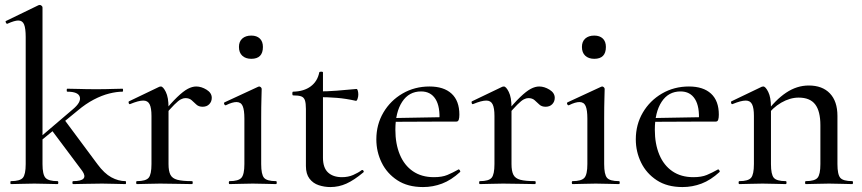

<svg xmlns="http://www.w3.org/2000/svg" viewBox="-20 -745 3489 777"><path d="M24 0Q22 0 22 -6Q22 -12 24 -12Q61 -12 72.5 -25.5Q84 -39 84 -81V-595Q84 -630 77.5 -646Q71 -662 54 -662Q39 -662 10 -649Q7 -647 4 -653Q1 -659 4 -660L136 -724Q139 -725 141 -725Q144 -725 148 -722Q152 -719 152 -715V-81Q152 -39 164 -25.5Q176 -12 213 -12Q216 -12 216 -6Q216 0 213 0Q194 0 170 -1Q146 -2 119 -2Q92 -2 67.5 -1Q43 0 24 0ZM276 0Q273 0 273 -6Q273 -12 276 -12Q309 -12 318 -22.5Q327 -33 313 -53L188 -220L241 -260L374 -81Q402 -43 430.5 -27.5Q459 -12 488 -12Q490 -12 490 -6Q490 0 488 0Q469 0 445 -1Q421 -2 393 -2Q355 -2 327 -1Q299 0 276 0ZM129 -162 124 -174 274 -302Q309 -331 303 -352.5Q297 -374 252 -374Q250 -374 250 -380Q250 -386 252 -386Q277 -386 302 -385Q327 -384 370 -384Q409 -384 432 -385Q455 -386 476 -386Q478 -386 478 -380Q478 -374 476 -374Q452 -374 422 -366.5Q392 -359 359.5 -342Q327 -325 295 -298Z M640 -271 634 -282Q672 -328 697 -352Q722 -376 740 -385.5Q758 -395 774 -395Q795 -395 816 -382Q837 -369 837 -349Q837 -334 827 -323.5Q817 -313 800 -313Q784 -313 774.5 -322Q765 -331 755.5 -339.5Q746 -348 730 -348Q722 -348 712 -343Q702 -338 685.5 -321.5Q669 -305 640 -271ZM534 0Q531 0 531 -6Q531 -12 534 -12Q570 -12 581.5 -25.5Q593 -39 593 -81V-276Q593 -308 585.5 -323Q578 -338 560 -338Q550 -338 537 -334.5Q524 -331 507 -324Q503 -322 501 -327.5Q499 -333 502 -335L625 -394Q629 -395 631 -395Q640 -395 651 -373Q662 -351 662 -310V-81Q662 -53 669.5 -38Q677 -23 697.5 -17.5Q718 -12 757 -12Q760 -12 760 -6Q760 0 757 0Q731 0 698 -1Q665 -2 628 -2Q601 -2 576.5 -1Q552 0 534 0Z M909 0Q906 0 906 -6Q906 -12 909 -12Q945 -12 957 -25.5Q969 -39 969 -81V-265Q969 -300 962 -316Q955 -332 937 -332Q929 -332 918.5 -329Q908 -326 894 -319Q890 -318 887.5 -323.5Q885 -329 889 -331L1025 -394Q1028 -395 1029 -395Q1032 -395 1035.5 -392Q1039 -389 1039 -385Q1039 -376 1038 -346Q1037 -316 1037 -267V-81Q1037 -39 1048.5 -25.5Q1060 -12 1097 -12Q1100 -12 1100 -6Q1100 0 1097 0Q1079 0 1054.5 -1Q1030 -2 1003 -2Q976 -2 952 -1Q928 0 909 0ZM997 -507Q974 -507 960.5 -519.5Q947 -532 947 -555Q947 -577 960.5 -589Q974 -601 997 -601Q1019 -601 1031.5 -589Q1044 -577 1044 -555Q1044 -507 997 -507Z M1317 12Q1293 12 1270 4.5Q1247 -3 1232.5 -22Q1218 -41 1218 -73V-304Q1218 -327 1214 -339Q1210 -351 1199 -355Q1188 -359 1166 -359Q1163 -359 1163 -366.5Q1163 -374 1166 -374Q1210 -375 1237.5 -395.5Q1265 -416 1272 -452Q1273 -455 1280 -455Q1287 -455 1287 -452V-107Q1287 -66 1307.5 -47Q1328 -28 1364 -28Q1389 -28 1409.5 -37Q1430 -46 1443 -56Q1447 -59 1450.5 -54.5Q1454 -50 1450 -47Q1413 -16 1382 -2Q1351 12 1317 12ZM1420 -337Q1380 -346 1343 -349Q1306 -352 1265 -352V-375Q1305 -375 1342.5 -378Q1380 -381 1423 -385Q1426 -385 1428 -378Q1430 -371 1430 -362Q1430 -354 1427 -345Q1424 -336 1420 -337Z M1692 12Q1630 12 1588 -15.5Q1546 -43 1524.5 -87Q1503 -131 1503 -181Q1503 -241 1531.5 -289.5Q1560 -338 1609 -366.5Q1658 -395 1718 -395Q1776 -395 1807.5 -366Q1839 -337 1839 -281Q1839 -268 1836.5 -260.5Q1834 -253 1827 -253H1758Q1762 -313 1742.5 -344Q1723 -375 1684 -375Q1635 -375 1607.5 -333Q1580 -291 1580 -220Q1580 -163 1598 -119.5Q1616 -76 1651 -52Q1686 -28 1736 -28Q1769 -28 1790.5 -37Q1812 -46 1835 -59Q1837 -61 1840.5 -56.5Q1844 -52 1842 -49Q1806 -16 1769 -2Q1732 12 1692 12ZM1557 -252 1556 -267 1780 -271V-253Z M2028 -271 2022 -282Q2060 -328 2085 -352Q2110 -376 2128 -385.5Q2146 -395 2162 -395Q2183 -395 2204 -382Q2225 -369 2225 -349Q2225 -334 2215 -323.5Q2205 -313 2188 -313Q2172 -313 2162.5 -322Q2153 -331 2143.5 -339.5Q2134 -348 2118 -348Q2110 -348 2100 -343Q2090 -338 2073.5 -321.5Q2057 -305 2028 -271ZM1922 0Q1919 0 1919 -6Q1919 -12 1922 -12Q1958 -12 1969.5 -25.5Q1981 -39 1981 -81V-276Q1981 -308 1973.5 -323Q1966 -338 1948 -338Q1938 -338 1925 -334.5Q1912 -331 1895 -324Q1891 -322 1889 -327.5Q1887 -333 1890 -335L2013 -394Q2017 -395 2019 -395Q2028 -395 2039 -373Q2050 -351 2050 -310V-81Q2050 -53 2057.5 -38Q2065 -23 2085.5 -17.5Q2106 -12 2145 -12Q2148 -12 2148 -6Q2148 0 2145 0Q2119 0 2086 -1Q2053 -2 2016 -2Q1989 -2 1964.5 -1Q1940 0 1922 0Z M2297 0Q2294 0 2294 -6Q2294 -12 2297 -12Q2333 -12 2345 -25.5Q2357 -39 2357 -81V-265Q2357 -300 2350 -316Q2343 -332 2325 -332Q2317 -332 2306.5 -329Q2296 -326 2282 -319Q2278 -318 2275.5 -323.5Q2273 -329 2277 -331L2413 -394Q2416 -395 2417 -395Q2420 -395 2423.5 -392Q2427 -389 2427 -385Q2427 -376 2426 -346Q2425 -316 2425 -267V-81Q2425 -39 2436.5 -25.5Q2448 -12 2485 -12Q2488 -12 2488 -6Q2488 0 2485 0Q2467 0 2442.5 -1Q2418 -2 2391 -2Q2364 -2 2340 -1Q2316 0 2297 0ZM2385 -507Q2362 -507 2348.5 -519.5Q2335 -532 2335 -555Q2335 -577 2348.5 -589Q2362 -601 2385 -601Q2407 -601 2419.5 -589Q2432 -577 2432 -555Q2432 -507 2385 -507Z M2742 12Q2680 12 2638 -15.5Q2596 -43 2574.5 -87Q2553 -131 2553 -181Q2553 -241 2581.5 -289.5Q2610 -338 2659 -366.5Q2708 -395 2768 -395Q2826 -395 2857.5 -366Q2889 -337 2889 -281Q2889 -268 2886.5 -260.5Q2884 -253 2877 -253H2808Q2812 -313 2792.5 -344Q2773 -375 2734 -375Q2685 -375 2657.5 -333Q2630 -291 2630 -220Q2630 -163 2648 -119.5Q2666 -76 2701 -52Q2736 -28 2786 -28Q2819 -28 2840.5 -37Q2862 -46 2885 -59Q2887 -61 2890.5 -56.5Q2894 -52 2892 -49Q2856 -16 2819 -2Q2782 12 2742 12ZM2607 -252 2606 -267 2830 -271V-253Z M3241 0Q3238 0 3238 -6Q3238 -12 3241 -12Q3277 -12 3288.5 -25.5Q3300 -39 3300 -81V-238Q3300 -295 3279 -322.5Q3258 -350 3212 -350Q3177 -350 3141.5 -329.5Q3106 -309 3081 -273L3077 -285Q3118 -341 3161.5 -370Q3205 -399 3253 -399Q3308 -399 3338.5 -367Q3369 -335 3369 -276V-81Q3369 -39 3380.5 -25.5Q3392 -12 3429 -12Q3432 -12 3432 -6Q3432 0 3429 0Q3410 0 3386 -1Q3362 -2 3335 -2Q3308 -2 3283.5 -1Q3259 0 3241 0ZM2972 0Q2969 0 2969 -6Q2969 -12 2972 -12Q3008 -12 3019.5 -25.5Q3031 -39 3031 -81V-276Q3031 -308 3023.5 -323Q3016 -338 2998 -338Q2988 -338 2975 -334.5Q2962 -331 2945 -324Q2941 -322 2939 -327.5Q2937 -333 2940 -335L3063 -394Q3067 -395 3069 -395Q3078 -395 3089 -373Q3100 -351 3100 -310V-81Q3100 -39 3111.5 -25.5Q3123 -12 3160 -12Q3163 -12 3163 -6Q3163 0 3160 0Q3141 0 3117 -1Q3093 -2 3066 -2Q3039 -2 3014.5 -1Q2990 0 2972 0Z"/></svg>

Font: Cormorant Garamond Light Medium
Style: Regular
Weight: 500
Version: Version 4.001